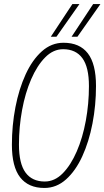

<svg xmlns="http://www.w3.org/2000/svg" viewBox="-20 -922 518 952"><path d="M200 10Q121 10 80 -42.5Q39 -95 39 -204Q39 -300 56.5 -390.5Q74 -481 107 -553Q140 -625 187.5 -667.5Q235 -710 295 -710Q375 -710 415.5 -657.5Q456 -605 456 -496Q456 -400 438.5 -309.5Q421 -219 388 -147Q355 -75 307.5 -32.5Q260 10 200 10ZM202 -22Q251 -22 291 -62.5Q331 -103 360.5 -171Q390 -239 405.5 -323.5Q421 -408 421 -495Q421 -589 388.5 -633.5Q356 -678 293 -678Q244 -678 204 -637.5Q164 -597 134.5 -529Q105 -461 89.5 -376.5Q74 -292 74 -205Q74 -111 106.5 -66.5Q139 -22 202 -22ZM335 -740 442 -902H478L364 -740ZM232 -740 339 -902H374L260 -740Z"/></svg>

Font: Georama SemiCondensed ExtraLight
Style: Italic
Weight: 200
Width: 4
Italic angle: -9°
Designer: Jean-Baptiste Levee
Foundry: Production Type
Version: Version 1.000